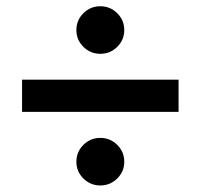

<svg xmlns="http://www.w3.org/2000/svg" viewBox="-20 -645 626 599"><path d="M48.8 -295.9V-396.5H537.1V-295.9ZM293 -66.4Q262.2 -66.4 240.2 -88.1Q218.3 -109.9 218.3 -140.1Q218.3 -171.4 240.2 -193.1Q262.2 -214.8 293 -214.8Q323.7 -214.8 345.7 -193.1Q367.7 -171.4 367.7 -140.1Q367.7 -109.9 345.7 -88.1Q323.7 -66.4 293 -66.4ZM293 -477.1Q262.2 -477.1 240.2 -498.8Q218.3 -520.5 218.3 -551.3Q218.3 -582 240.2 -603.8Q262.2 -625.5 293 -625.5Q323.7 -625.5 345.7 -603.8Q367.7 -582 367.7 -551.3Q367.7 -520.5 345.7 -498.8Q323.7 -477.1 293 -477.1Z"/></svg>

Font: Cascadia Code Medium
Style: Regular
Weight: 500
Monospace: yes
Designer: Aaron Bell
Foundry: Saja Typeworks
Version: Version 2407.024